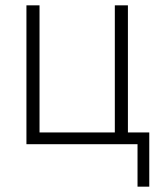

<svg xmlns="http://www.w3.org/2000/svg" viewBox="-20 -540 601 719"><path d="M79 0V-520H128V-44H410V-520H459V-44H539V159H495V0Z"/></svg>

Font: Raleway
Style: Light
Weight: 300
Designer: Matt McInerney, Pablo Impallari, Rodrigo Fuenzalida
Foundry: Matt McInerney, Pablo Impallari, Rodrigo Fuenzalida
Version: Version 3.000